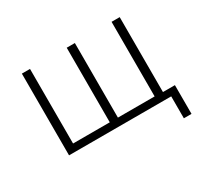

<svg xmlns="http://www.w3.org/2000/svg" viewBox="-129 -681 1070 1001"><g transform="rotate(-30 406.0 -180.0)"><path d="M715 132V0H100V-492H149V-43H370V-492H419V-43H640V-492H689V-41H761V132Z"/></g></svg>

Font: Nunito Sans 7pt SemiCondensed ExtraLight
Style: Regular
Weight: 250
Width: 4
Designer: Vernon Adams
Foundry: Vernon Adams
Version: Version 3.101;gftools[0.9.27]